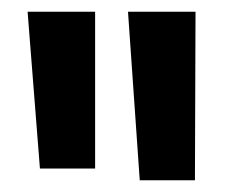

<svg xmlns="http://www.w3.org/2000/svg" viewBox="-20 -863 391 327"><path d="M27 -843 48 -576H142V-843ZM198 -843 218 -556H312L313 -843Z"/></svg>

Font: Rabbid Highway Sign IV
Style: Obl
Weight: 400
Foundry: Cannot Into Space Fonts
Version: Version 0.277